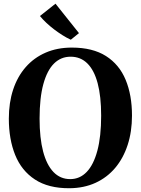

<svg xmlns="http://www.w3.org/2000/svg" viewBox="-20 -1011 765 1043"><path d="M357 11.5Q243 12 170 -35.8Q97 -83.5 62.5 -169Q28 -254.5 28 -366.5Q28 -453.5 51.5 -524.5Q75 -595.5 119.8 -646.5Q164.5 -697.5 227.8 -725Q291 -752.5 370 -752.5Q483.5 -752.5 555.8 -706.5Q628 -660.5 662.5 -577.5Q697 -494.5 697 -383Q697 -296 673.5 -223.8Q650 -151.5 605.8 -99Q561.5 -46.5 498.8 -17.8Q436 11 357 11.5ZM361.5 -38Q413.5 -38 451 -77Q488.5 -116 509 -192.8Q529.5 -269.5 529.5 -382.5Q529.5 -487.5 510.5 -558.8Q491.5 -630 454.5 -666.5Q417.5 -703 363.5 -703Q311 -703 273.5 -666Q236 -629 215.5 -554.2Q195 -479.5 195 -366.5Q195 -261.5 214.2 -188.2Q233.5 -115 270.5 -76.5Q307.5 -38 361.5 -38ZM364 -795.5Q343 -805 320 -819.5Q297 -834 274.2 -851.2Q251.5 -868.5 231.8 -887Q212 -905.5 197 -924L281.5 -991L409 -831L365 -795.5Z"/></svg>

Font: Merriweather 60pt
Style: Bold
Weight: 700
Version: Version 2.100